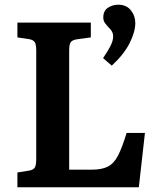

<svg xmlns="http://www.w3.org/2000/svg" viewBox="-20 -796 684 816"><path d="M54 0V-63L104 -71Q122 -74 128 -84Q134 -94 134 -122V-582Q134 -607 127.5 -617Q121 -627 102 -630L54 -637V-700H366V-637L307 -629Q287 -626 280.5 -616.5Q274 -607 274 -582V-75H371Q413 -75 438.5 -88Q464 -101 481.5 -134.5Q499 -168 518 -231H596L570 0ZM455 -517 418 -549Q440 -581 450.5 -602.5Q461 -624 461 -642Q461 -662 442 -679Q432 -690 425.5 -699Q419 -708 419 -722Q419 -750 438.5 -763Q458 -776 483 -776Q517 -776 536 -752.5Q555 -729 555 -698Q555 -661 531 -613Q507 -565 455 -517Z"/></svg>

Font: Literata SemiBold
Style: Regular
Weight: 600
Designer: Latin by Veronika Burian and Jose Scaglione. Greek by Irene Vlachou. Cyrillic by Vera Evstafieva.
Foundry: TypeTogether
Version: Version 3.103; ttfautohint (v1.8.4.7-5d5b);gftools[0.9.29]